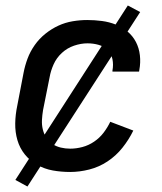

<svg xmlns="http://www.w3.org/2000/svg" viewBox="-20 -615 590 700"><path d="M236 12Q203 12 172.5 6.5Q142 1 115.5 -14Q89 -29 70.5 -52Q52 -75 43.5 -104Q35 -133 35.5 -165Q36 -197 43 -230L66 -350Q71 -376 80.5 -401.5Q90 -427 106.5 -450.5Q123 -474 145.5 -492Q168 -510 193 -521.5Q218 -533 245 -537.5Q272 -542 298 -542Q325 -542 351.5 -538.5Q378 -535 402 -525.5Q426 -516 445 -500Q464 -484 475.5 -462Q487 -440 490 -413.5Q493 -387 488 -360L487 -354H390V-358Q394 -379 390 -399Q386 -419 372.5 -432.5Q359 -446 339.5 -451.5Q320 -457 299 -457Q275 -457 250 -448.5Q225 -440 205.5 -422Q186 -404 175.5 -380.5Q165 -357 161 -334L137 -214Q134 -196 133 -178Q132 -160 136 -143.5Q140 -127 148.5 -113Q157 -99 171 -90Q185 -81 201.5 -77Q218 -73 236 -73Q258 -73 280.5 -79Q303 -85 323 -98.5Q343 -112 357.5 -131Q372 -150 382 -171L466 -139Q450 -106 426.5 -76.5Q403 -47 372 -26.5Q341 -6 305.5 3Q270 12 236 12ZM80 65 36 41 446 -595 491 -571Z"/></svg>

Font: Lode Dark
Style: Bold Italic
Weight: 700
Italic angle: -11°
Monospace: yes
Designer: Belleve Invis
Foundry: Belleve Invis
Version: Version 29.2.0; ttfautohint (v1.8.3)